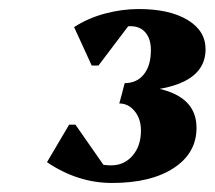

<svg xmlns="http://www.w3.org/2000/svg" viewBox="-20 -797 475 425"><path d="M228 -392Q152 -392 84 -438L133 -521H147L223 -412L137 -422L139 -483Q144 -461 169.5 -446Q195 -431 226 -431Q255 -431 273.5 -452.5Q292 -474 292 -508Q292 -534 278 -551Q264 -568 244 -568L255 -608Q335 -608 375 -584.5Q415 -561 415 -514Q415 -458 364.5 -425Q314 -392 228 -392ZM251 -594 256 -613Q283 -613 298.5 -632.5Q314 -652 314 -686Q314 -711 302 -725Q290 -739 269 -739Q232 -739 190 -694L215 -759H279L198 -652H183L144 -737Q175 -757 212.5 -767Q250 -777 287 -777Q355 -777 395 -753Q435 -729 435 -688Q435 -641 389 -617.5Q343 -594 251 -594Z"/></svg>

Font: Platypi Light ExtraBold
Style: Italic
Weight: 800
Italic angle: -13°
Version: Version 1.200